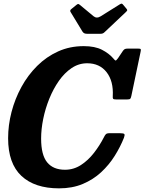

<svg xmlns="http://www.w3.org/2000/svg" viewBox="-20 -1018 792 1053"><path d="M660 -263Q640 -212.5 609 -163Q578 -113.5 534.5 -73.2Q491 -33 433.8 -9Q376.5 15 304 15Q170.5 15 97.5 -53.2Q24.5 -121.5 24.5 -260Q24.5 -331.5 43.2 -403.8Q62 -476 97.5 -541Q133 -606 183.8 -656.5Q234.5 -707 298.8 -736Q363 -765 439 -765Q500.5 -765 539.2 -745Q578 -725 601 -698Q610 -687 613.5 -686Q617 -685 627 -698.5L654.5 -739.5Q659.5 -746 664.5 -748.8Q669.5 -751.5 681.5 -751.5H737.5Q750 -751.5 751.8 -748.2Q753.5 -745 751 -733.5L700.5 -492.5Q698 -480.5 694.5 -476.5Q691 -472.5 676.5 -472.5H618Q603.5 -472.5 600.5 -476.2Q597.5 -480 598.5 -491Q603 -572.5 564.8 -621.8Q526.5 -671 458 -671Q412 -671 373 -644.8Q334 -618.5 303.2 -574.8Q272.5 -531 250.5 -476.8Q228.5 -422.5 217 -365.8Q205.5 -309 205.5 -258Q205.5 -168 238.8 -127.5Q272 -87 336.5 -87Q384 -87 424 -113Q464 -139 495.5 -179.8Q527 -220.5 549.5 -264.5Q555 -276 560.5 -281.8Q566 -287.5 581 -287.5H636.5Q658 -287.5 661.8 -282.8Q665.5 -278 660 -263ZM432.5 -844.5 367.5 -951.5Q361 -961 372 -969L399 -991Q406.5 -997 409.5 -996.2Q412.5 -995.5 419 -990.5L493 -929Q510 -915 532 -928.5L637.5 -994.5Q645 -999 648.5 -997.8Q652 -996.5 656.5 -990.5L673 -971Q678 -965 677.8 -961.8Q677.5 -958.5 670.5 -952L555 -843Q549 -837 543.8 -834.8Q538.5 -832.5 527 -832.5H461Q448 -832.5 442.2 -835.5Q436.5 -838.5 432.5 -844.5Z"/></svg>

Font: Besley* Narrow
Style: Bold Italic
Weight: 700
Width: 4
Italic angle: -13°
Designer: Owen Earl
Foundry: indestructible type*
Version: Version 3.000; ttfautohint (v1.8.3)